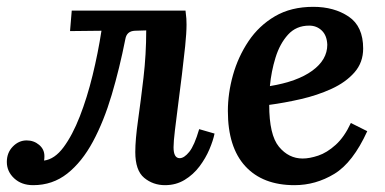

<svg xmlns="http://www.w3.org/2000/svg" viewBox="-21 -531 1128 562"><path d="M76 11Q42 11 20.5 -9Q-1 -29 -1 -57Q-1 -84 16.5 -102Q34 -120 57 -120Q78 -120 93.5 -107Q109 -94 109 -74Q109 -66 108 -61Q139 -65 165 -100Q191 -135 212.5 -190Q234 -245 250 -310.5Q266 -376 276 -441L184 -440L189 -500H522Q524 -484 524.5 -476.5Q525 -469 525 -459Q525 -435 521 -396Q517 -357 511.5 -312.5Q506 -268 500.5 -225.5Q495 -183 491 -149.5Q487 -116 487 -100Q487 -68 505 -68Q518 -68 533 -86.5Q548 -105 562 -153L607 -140Q603 -120 592 -94Q581 -68 563 -44Q545 -20 519.5 -4.5Q494 11 462 11Q427 11 401 -10.5Q375 -32 375 -86Q375 -122 383 -178.5Q391 -235 399 -303.5Q407 -372 407 -442L374 -441Q350 -440 346 -417Q329 -331 306 -253.5Q283 -176 251 -116.5Q219 -57 176 -23Q133 11 76 11Z M896 -511Q957 -511 999.5 -482.5Q1042 -454 1042 -389Q1042 -348 1016.5 -319Q991 -290 949.5 -271Q908 -252 860 -241Q812 -230 767 -224Q767 -136 795.5 -101.5Q824 -67 865 -67Q885 -67 910.5 -75.5Q936 -84 961.5 -107Q987 -130 1006 -171L1054 -147Q1012 -55 957.5 -22Q903 11 841 11Q748 11 697 -44.5Q646 -100 646 -206Q646 -258 661 -311.5Q676 -365 706.5 -410.5Q737 -456 784 -483.5Q831 -511 896 -511ZM884 -456Q846 -456 822 -429.5Q798 -403 785.5 -362.5Q773 -322 769 -279Q849 -292 893 -324Q937 -356 937 -400Q936 -427 921 -441.5Q906 -456 884 -456Z"/></svg>

Font: Lora SemiBold
Style: Italic
Weight: 600
Italic angle: -3°
Designer: Olga Karpushina, Alexei Vanyashin (Cyrillic)
Foundry: Cyreal
Version: Version 3.011; ttfautohint (v1.8.4.7-5d5b)